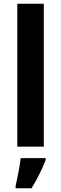

<svg xmlns="http://www.w3.org/2000/svg" viewBox="-20 -780 325 1021"><path d="M213 0V-760H72V0ZM223 71V61H90C85 104 72 171 63 208V221H148C179 170 205 117 223 71Z"/></svg>

Font: Noto Sans Malayalam SemiCondensed
Style: Bold
Weight: 700
Width: 4
Designer: Jelle Bosma - Monotype Design Team
Foundry: Monotype Imaging Inc.
Version: Version 2.104